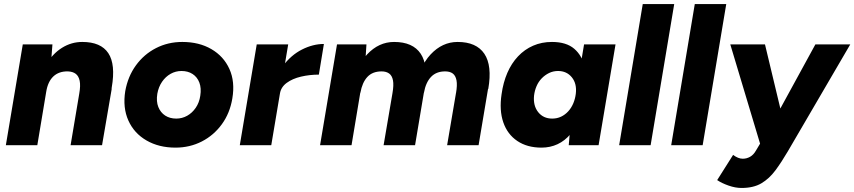

<svg xmlns="http://www.w3.org/2000/svg" viewBox="-20 -720 4236 952"><path d="M9 0 93 -500H240L233 -408L165 0ZM330 0 373 -256 534 -280 486 0ZM373 -256Q380 -296 375 -319.5Q370 -343 355.5 -354Q341 -365 317 -366Q272 -367 244.5 -341Q217 -315 209 -264L162 -265Q175 -344 208 -399Q241 -454 287.5 -483Q334 -512 388 -512Q480 -512 517 -456.5Q554 -401 534 -286L530 -256Z M850 12Q768 12 706.5 -23.5Q645 -59 616.5 -122.5Q588 -186 601 -268Q614 -341 654 -396Q694 -451 753.5 -481.5Q813 -512 884 -512Q967 -512 1028 -476.5Q1089 -441 1117.5 -378Q1146 -315 1132 -232Q1120 -159 1080 -104Q1040 -49 980.5 -18.5Q921 12 850 12ZM854 -132Q883 -132 908 -146Q933 -160 950.5 -185.5Q968 -211 973 -245Q979 -283 968.5 -310.5Q958 -338 935 -353Q912 -368 880 -368Q851 -368 826 -354Q801 -340 783.5 -314.5Q766 -289 760 -255Q754 -217 765 -189.5Q776 -162 799 -147Q822 -132 854 -132Z M1169 0 1253 -500H1409L1325 0ZM1327 -256Q1341 -337 1382 -392Q1423 -447 1477.5 -474.5Q1532 -502 1586 -502L1561 -350Q1515 -350 1472.5 -340Q1430 -330 1401.5 -309Q1373 -288 1368 -256Z M1567 0 1651 -500H1797L1791 -408L1723 0ZM1882 0 1926 -258 2086 -286 2038 0ZM1926 -258Q1933 -298 1928.5 -321.5Q1924 -345 1909.5 -355.5Q1895 -366 1872 -366Q1827 -366 1801.5 -338.5Q1776 -311 1767 -260L1722 -269Q1742 -388 1800 -450Q1858 -512 1934 -512Q2027 -512 2066 -453.5Q2105 -395 2085 -279ZM2197 0 2241 -259 2401 -286 2353 0ZM2241 -258Q2248 -298 2243.5 -321.5Q2239 -345 2225 -355.5Q2211 -366 2187 -366Q2143 -366 2117 -338.5Q2091 -311 2082 -260L2037 -269Q2057 -388 2115 -450Q2173 -512 2249 -512Q2342 -512 2381.5 -453.5Q2421 -395 2401 -279Z M2800 0 2808 -93 2876 -500H3032L2948 0ZM2665 12Q2594 12 2545 -21Q2496 -54 2475.5 -113.5Q2455 -173 2467 -253Q2475 -311 2495.5 -358.5Q2516 -406 2548.5 -440.5Q2581 -475 2623.5 -493.5Q2666 -512 2717 -512Q2788 -512 2827.5 -478Q2867 -444 2880 -385Q2893 -326 2882 -248Q2874 -186 2855.5 -137.5Q2837 -89 2809 -55.5Q2781 -22 2744.5 -5Q2708 12 2665 12ZM2718 -132Q2742 -132 2762 -141.5Q2782 -151 2797.5 -168Q2813 -185 2822.5 -207.5Q2832 -230 2835 -255Q2841 -305 2815.5 -336.5Q2790 -368 2747 -368Q2723 -368 2702.5 -358Q2682 -348 2666 -331.5Q2650 -315 2640.5 -293Q2631 -271 2628 -246Q2623 -196 2648.5 -164Q2674 -132 2718 -132Z M3050 0 3167 -700H3323L3206 0Z M3308 0 3425 -700H3581L3464 0Z M3657 212Q3626 212 3592 200Q3558 188 3536 173L3615 48Q3640 67 3663 67Q3682 67 3699 57.5Q3716 48 3728 27L3811 -112L4023 -500H4196L3886 31Q3855 84 3824.5 125Q3794 166 3755 189Q3716 212 3657 212ZM3751 0 3601 -500H3773L3866 -112L3899 0Z"/></svg>

Font: Figtree Light ExtraBold
Style: Italic
Weight: 800
Italic angle: -9.5°
Version: Version 2.001;gftools[0.9.30]